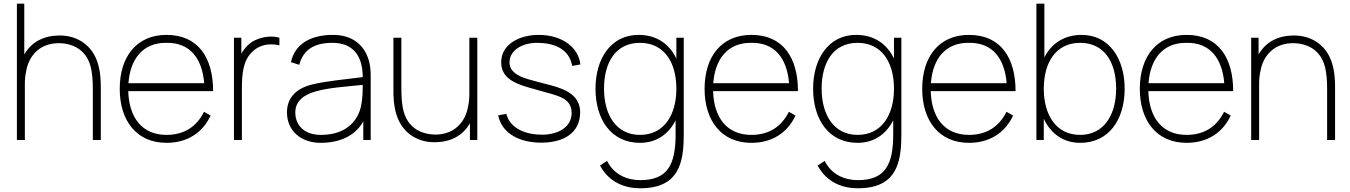

<svg xmlns="http://www.w3.org/2000/svg" viewBox="-20 -770 7425 1056"><path d="M434.4 -538.5C390.6 -567.7 338.5 -578.1 289.6 -574C239.6 -571.9 188.5 -554.2 151 -518.8C136.5 -504.2 124 -488.5 113.5 -470.8V-750H72.9V0H116.7V-307.3C116.7 -332.3 118.8 -356.2 124 -379.2C131.2 -420.8 150 -460.4 180.2 -487.5C209.4 -515.6 250 -530.2 291.7 -532.3C334.4 -534.4 376 -525 410.4 -503.1C481.3 -455.2 490.6 -375 490.6 -274V0H534.4V-274C536.5 -380.2 519.8 -480.2 434.4 -538.5Z M895.8 -28.1C761.5 -28.1 689.6 -122.9 685.4 -268.8H1152.1C1152.1 -453.1 1069.8 -578.1 895.8 -578.1C731.2 -578.1 638.5 -458.3 638.5 -281.2C638.5 -107.3 730.2 15.6 895.8 15.6C1006.2 15.6 1092.7 -36.5 1138.5 -134.4L1102.1 -155.2C1060.4 -70.8 989.6 -28.1 895.8 -28.1ZM895.8 -534.4C1024 -536.5 1091.7 -450 1103.1 -312.5H686.5C695.8 -444.8 765.6 -536.5 895.8 -534.4Z M1342.7 -520.8C1328.1 -506.3 1316.7 -491.7 1307.3 -475V-562.5H1266.7V0H1310.4V-277.1C1310.4 -362.5 1315.6 -437.5 1369.8 -487.5C1414.6 -529.2 1469.8 -531.2 1516.7 -520.8V-562.5C1467.7 -578.1 1388.5 -565.6 1342.7 -520.8Z M2018.8 0V-352.1C2018.8 -381.2 2016.7 -407.3 2009.4 -434.4C1984.4 -525 1915.6 -578.1 1811.5 -578.1C1691.7 -578.1 1603.1 -531.2 1580.2 -428.1L1626 -413.5C1649 -502.1 1715.6 -534.4 1808.3 -534.4C1918.8 -534.4 1975 -466.7 1975 -345.8C1868.8 -332.3 1781.2 -325 1700 -306.2C1597.9 -282.3 1558.3 -221.9 1558.3 -152.1C1558.3 -47.9 1638.5 15.6 1742.7 15.6C1843.8 15.6 1931.2 -18.8 1978.1 -102.1V0ZM1950 -139.6C1912.5 -63.5 1838.5 -28.1 1743.8 -28.1C1662.5 -28.1 1604.2 -72.9 1604.2 -152.1C1604.2 -210.4 1646.9 -247.9 1714.6 -266.7C1791.7 -288.5 1875 -292.7 1975 -303.1C1975 -261.5 1974 -188.5 1950 -139.6Z M2561.5 -562.5V-253.1C2561.5 -229.2 2559.4 -206.3 2554.2 -183.3C2546.9 -141.7 2528.1 -102.1 2497.9 -75C2468.8 -46.9 2428.1 -32.3 2386.5 -30.2C2343.8 -28.1 2302.1 -37.5 2267.7 -59.4C2196.9 -107.3 2187.5 -187.5 2187.5 -288.5V-562.5H2143.8V-288.5C2141.7 -182.3 2158.3 -82.3 2243.8 -24C2287.5 5.2 2339.6 15.6 2388.5 11.5C2438.5 9.4 2489.6 -8.3 2527.1 -43.8C2541.7 -58.3 2554.2 -74 2564.6 -91.7V0H2605.2V-562.5Z M3171.9 -415.6C3162.5 -508.3 3072.9 -578.1 2942.7 -578.1C2837.5 -578.1 2736.5 -527.1 2736.5 -427.1C2736.5 -343.8 2807.3 -311.5 2888.5 -288.5L2991.7 -259.4C3064.6 -239.6 3124 -221.9 3124 -147.9C3124 -71.9 3051 -29.2 2961.5 -29.2C2875 -29.2 2786.5 -60.4 2764.6 -143.8L2719.8 -135.4C2742.7 -29.2 2845.8 14.6 2957.3 14.6C3082.3 14.6 3170.8 -40.6 3170.8 -152.1C3170.8 -239.6 3101 -277.1 3009.4 -301C2954.2 -315.6 2915.6 -325 2888.5 -333.3C2819.8 -352.1 2782.3 -381.2 2782.3 -427.1C2782.3 -490.6 2847.9 -536.5 2941.7 -534.4C3028.1 -532.3 3110.4 -502.1 3127.1 -407.3Z M3700 -562.5V-447.9C3661.5 -528.1 3591.7 -578.1 3491.7 -578.1C3340.6 -578.1 3255.2 -447.9 3255.2 -282.3C3255.2 -113.5 3340.6 15.6 3500 15.6C3590.6 15.6 3657.3 -32.3 3695.8 -108.3V-31.3C3695.8 135.4 3652.1 220.8 3501 220.8C3431.3 220.8 3356.3 191.7 3318.8 114.6L3280.2 140.6C3331.3 235.4 3419.8 265.6 3501 265.6C3645.8 265.6 3718.8 202.1 3735.4 65.6C3739.6 34.4 3740.6 3.1 3740.6 -31.3V-562.5ZM3500 -28.1C3369.8 -28.1 3302.1 -137.5 3302.1 -282.3C3302.1 -426 3365.6 -534.4 3500 -534.4C3631.3 -534.4 3700 -429.2 3700 -282.3C3700 -137.5 3632.3 -28.1 3500 -28.1Z M4112.5 -28.1C3978.1 -28.1 3906.3 -122.9 3902.1 -268.8H4368.8C4368.8 -453.1 4286.5 -578.1 4112.5 -578.1C3947.9 -578.1 3855.2 -458.3 3855.2 -281.2C3855.2 -107.3 3946.9 15.6 4112.5 15.6C4222.9 15.6 4309.4 -36.5 4355.2 -134.4L4318.8 -155.2C4277.1 -70.8 4206.2 -28.1 4112.5 -28.1ZM4112.5 -534.4C4240.6 -536.5 4308.3 -450 4319.8 -312.5H3903.1C3912.5 -444.8 3982.3 -536.5 4112.5 -534.4Z M4896.9 -562.5V-447.9C4858.3 -528.1 4788.5 -578.1 4688.5 -578.1C4537.5 -578.1 4452.1 -447.9 4452.1 -282.3C4452.1 -113.5 4537.5 15.6 4696.9 15.6C4787.5 15.6 4854.2 -32.3 4892.7 -108.3V-31.3C4892.7 135.4 4849 220.8 4697.9 220.8C4628.1 220.8 4553.1 191.7 4515.6 114.6L4477.1 140.6C4528.1 235.4 4616.7 265.6 4697.9 265.6C4842.7 265.6 4915.6 202.1 4932.3 65.6C4936.5 34.4 4937.5 3.1 4937.5 -31.3V-562.5ZM4696.9 -28.1C4566.7 -28.1 4499 -137.5 4499 -282.3C4499 -426 4562.5 -534.4 4696.9 -534.4C4828.1 -534.4 4896.9 -429.2 4896.9 -282.3C4896.9 -137.5 4829.2 -28.1 4696.9 -28.1Z M5309.4 -28.1C5175 -28.1 5103.1 -122.9 5099 -268.8H5565.6C5565.6 -453.1 5483.3 -578.1 5309.4 -578.1C5144.8 -578.1 5052.1 -458.3 5052.1 -281.2C5052.1 -107.3 5143.8 15.6 5309.4 15.6C5419.8 15.6 5506.2 -36.5 5552.1 -134.4L5515.6 -155.2C5474 -70.8 5403.1 -28.1 5309.4 -28.1ZM5309.4 -534.4C5437.5 -536.5 5505.2 -450 5516.7 -312.5H5100C5109.4 -444.8 5179.2 -536.5 5309.4 -534.4Z M5929.2 -578.1C5832.3 -578.1 5762.5 -530.2 5724 -454.2V-750H5680.2V0H5720.8V-116.7C5758.3 -36.5 5827.1 15.6 5920.8 15.6C6080.2 15.6 6165.6 -113.5 6165.6 -282.3C6165.6 -447.9 6080.2 -578.1 5929.2 -578.1ZM5920.8 -28.1C5788.5 -28.1 5720.8 -137.5 5720.8 -282.3C5720.8 -429.2 5789.6 -534.4 5920.8 -534.4C6055.2 -534.4 6118.8 -426 6118.8 -282.3C6118.8 -137.5 6051 -28.1 5920.8 -28.1Z M6506.2 -28.1C6371.9 -28.1 6300 -122.9 6295.8 -268.8H6762.5C6762.5 -453.1 6680.2 -578.1 6506.2 -578.1C6341.7 -578.1 6249 -458.3 6249 -281.2C6249 -107.3 6340.6 15.6 6506.2 15.6C6616.7 15.6 6703.1 -36.5 6749 -134.4L6712.5 -155.2C6670.8 -70.8 6600 -28.1 6506.2 -28.1ZM6506.2 -534.4C6634.4 -536.5 6702.1 -450 6713.5 -312.5H6296.9C6306.2 -444.8 6376 -536.5 6506.2 -534.4Z M7222.9 -538.5C7179.2 -567.7 7127.1 -578.1 7078.1 -574C7028.1 -571.9 6977.1 -554.2 6939.6 -518.8C6925 -504.2 6912.5 -488.5 6902.1 -470.8V-562.5H6861.5V0H6905.2V-309.4C6905.2 -333.3 6907.3 -356.2 6912.5 -379.2C6919.8 -420.8 6938.5 -460.4 6968.8 -487.5C6997.9 -515.6 7038.5 -530.2 7080.2 -532.3C7122.9 -534.4 7164.6 -525 7199 -503.1C7269.8 -455.2 7279.2 -375 7279.2 -274V0H7322.9V-274C7325 -380.2 7308.3 -480.2 7222.9 -538.5Z"/></svg>

Font: Manrope3 Thin
Style: Regular
Weight: 100
Width: 4
Designer: Mikhail Sharanda
Foundry: Mikhail Sharanda
Version: Version 3.000;PS 003.000;hotconv 1.0.88;makeotf.lib2.5.64775